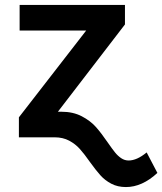

<svg xmlns="http://www.w3.org/2000/svg" viewBox="-20 -550 650 769"><path d="M412.1 21.5Q429.7 46.9 440.7 60.5Q451.7 74.2 465.3 83.5Q479 92.8 495.1 92.8Q528.3 92.8 567.4 60.5L610.4 142.6Q549.3 199.2 484.4 199.2Q451.2 199.2 425.8 185.8Q400.4 172.4 382.6 152.6Q364.7 132.8 340.8 99.6Q317.9 66.9 300 46.9Q282.2 26.9 257.1 13.4Q231.9 0 199.2 0H55.7V-80.1L325.2 -427.7H58.6V-530.3H480.5V-452.1L211.9 -102.5H225.6Q272.5 -102.5 307.1 -84.5Q341.8 -66.4 363.8 -41.7Q385.7 -17.1 412.1 21.5Z"/></svg>

Font: Pretendard SemiBold
Style: Regular
Weight: 600
Designer: Base glyphs from Inter by Rasmus Andersson; Hangeul glyphs from Noto Sans CJK(Source Han Sans) by Jang Soo-young and Kan
Foundry: Kil Hyung-jin
Version: Version 1.309